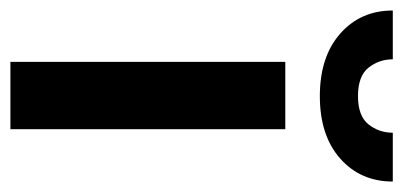

<svg xmlns="http://www.w3.org/2000/svg" viewBox="-254 -552 775 369"><g transform="rotate(90 133.5 -367.5)"><path d="M197.3 -528.3V0H67.9V-528.3ZM204.1 -734.9H297.9Q297.9 -672.9 253.7 -633.8Q209.5 -594.7 133.8 -594.7Q58.1 -594.7 13.7 -633.8Q-30.8 -672.9 -30.8 -734.9H63Q63 -708.5 79.1 -688.2Q95.2 -668 133.8 -668Q171.9 -668 188 -688.2Q204.1 -708.5 204.1 -734.9Z"/></g></svg>

Font: Vazirmatn RD UI SemiBold
Style: Regular
Weight: 600
Designer: Saber Rastikerdar
Foundry: Saber Rastikerdar
Version: Version 33.003